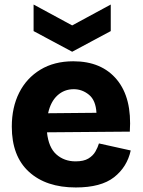

<svg xmlns="http://www.w3.org/2000/svg" viewBox="-20 -812 628 846"><path d="M314 14Q183 14 107.5 -55Q32 -124 32 -254Q32 -339 64.5 -403.5Q97 -468 158 -505Q219 -542 303 -542Q428 -542 495 -461Q562 -380 552 -232L187 -229Q194 -162 228.5 -131.5Q263 -101 313 -101Q349 -101 369.5 -113.5Q390 -126 400.5 -144.5Q411 -163 416 -180L556 -149Q540 -76 482.5 -31Q425 14 314 14ZM305 -419Q263 -419 233 -391.5Q203 -364 192 -313L405 -315Q402 -370 372 -394.5Q342 -419 305 -419ZM128 -792 298 -700 468 -792V-675L298 -584L128 -675Z"/></svg>

Font: Bricolage Grotesque 12pt ExtraBold
Style: Regular
Weight: 800
Designer: Mathieu Triay
Foundry: Atelier Triay
Version: Version 1.001; ttfautohint (v1.8.4.7-5d5b);gftools[0.9.33.de